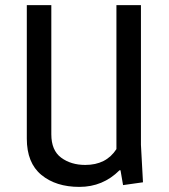

<svg xmlns="http://www.w3.org/2000/svg" viewBox="-20 -720 662 752"><path d="M532 -700V-153L540 -6L462 5L452 -53H448Q383 12 291 12Q199 12 142 -35Q85 -82 85 -177V-700H181V-194Q181 -131 219.5 -102.5Q258 -74 314 -74Q396 -74 436 -136V-700Z"/></svg>

Font: Magra
Style: Regular
Weight: 400
Designer: Viviana Monsalve
Foundry: Viviana Monsalve
Version: Version 1.001